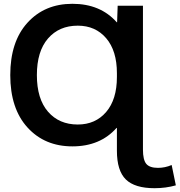

<svg xmlns="http://www.w3.org/2000/svg" viewBox="-20 -760 945 1010"><path d="M361 -740Q508 -740 594 -643H596L599 -730H732V27Q732 81 749.5 102Q767 123 811 123Q848 123 883 108L905 215Q852 230 793 230Q689 230 642 184Q595 138 595 33V-87H593Q507 10 361 10Q215 10 124.5 -89.5Q34 -189 34 -365Q34 -541 124.5 -640.5Q215 -740 361 -740ZM389 -105Q482 -105 538.5 -171Q595 -237 595 -355V-375Q595 -493 538.5 -559Q482 -625 389 -625Q291 -625 232.5 -557.5Q174 -490 174 -365Q174 -240 232.5 -172.5Q291 -105 389 -105Z"/></svg>

Font: M PLUS 1p
Style: Bold
Weight: 700
Version: Version 1.062